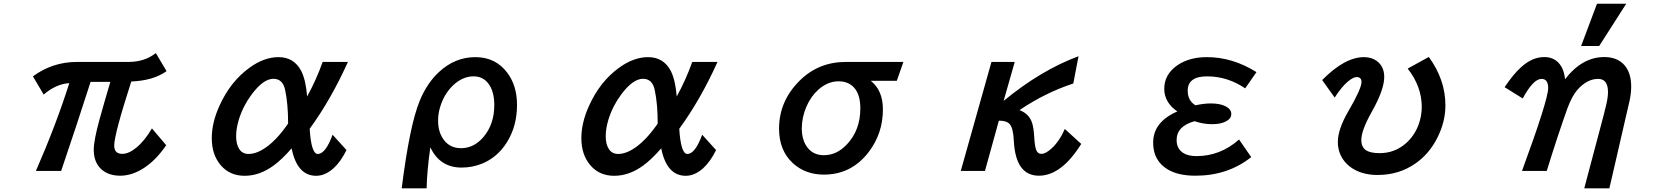

<svg xmlns="http://www.w3.org/2000/svg" viewBox="-20 -900 9040 1039"><path d="M158.2 -486.8Q264.2 -564.9 397 -564.9H675.3Q763.2 -564.9 823.2 -612.8L881.3 -515.1Q810.5 -463.9 690.4 -459Q598.1 -172.9 598.1 -112.3Q598.1 -67.4 642.1 -67.4Q676.8 -67.4 717.8 -101.1Q762.7 -137.7 802.2 -205.1L879.4 -114.3Q826.7 -36.6 763.7 5.9Q696.8 50.8 630.9 50.8Q567.9 50.8 529.8 17.1Q487.3 -20.5 487.3 -89.8Q487.3 -139.6 518.1 -252Q545.4 -350.6 577.1 -457H470.2Q398.9 -234.4 311 24.9H174.3Q283.7 -225.1 355 -450.2Q283.7 -445.8 216.3 -388.2Z M1855 -87.9Q1824.7 -25.9 1785.2 10.3Q1739.3 51.3 1690.9 51.3Q1587.9 51.3 1558.1 -97.2Q1505.4 -36.6 1460.9 -4.4Q1384.8 51.3 1303.7 51.3Q1222.7 51.3 1173.8 -6.8Q1126 -63.5 1126 -151.9Q1126 -235.8 1167 -326.2Q1226.1 -458.5 1331.1 -534.2Q1409.7 -590.8 1487.3 -590.8Q1571.8 -590.8 1610.8 -514.6Q1634.8 -466.3 1642.1 -377.9Q1690.9 -466.3 1726.1 -564.9H1862.8Q1770 -359.4 1655.8 -203.1Q1664.1 -66.9 1699.7 -66.9Q1741.7 -66.9 1779.8 -170.9ZM1539.1 -232.9Q1539.1 -338.4 1522.9 -413.6Q1510.3 -473.6 1459.5 -473.6Q1404.8 -473.6 1341.3 -388.2Q1294.9 -325.7 1272.5 -252.9Q1257.8 -204.6 1257.8 -163.1Q1257.8 -120.6 1273.9 -94.7Q1291 -66.9 1325.2 -66.9Q1375.5 -66.9 1435.1 -114.3Q1472.7 -144.5 1509.3 -190.9Q1539.1 -229 1539.1 -232.9Z M2153.8 119.1Q2196.8 -223.6 2252 -356.4Q2291 -450.7 2356 -510.7Q2442.4 -590.8 2552.7 -590.8Q2663.1 -590.8 2726.6 -504.4Q2777.8 -435.1 2777.8 -332Q2777.8 -217.8 2723.6 -130.9Q2671.9 -47.4 2585.4 -13.2Q2534.2 6.8 2477.5 6.8Q2360.4 6.8 2308.6 -103Q2290.5 27.3 2288.6 119.1ZM2542.5 -486.8Q2483.9 -486.8 2432.6 -439Q2389.6 -398.4 2367.2 -337.4Q2350.6 -292.5 2350.6 -246.1Q2350.6 -197.8 2369.6 -162.1Q2403.8 -98.1 2474.6 -98.1Q2545.4 -98.1 2596.7 -159.2Q2654.8 -228 2654.8 -331.5Q2654.8 -403.3 2625 -444.8Q2595.2 -486.8 2542.5 -486.8Z M3855 -87.9Q3824.7 -25.9 3785.2 10.3Q3739.3 51.3 3690.9 51.3Q3587.9 51.3 3558.1 -97.2Q3505.4 -36.6 3460.9 -4.4Q3384.8 51.3 3303.7 51.3Q3222.7 51.3 3173.8 -6.8Q3126 -63.5 3126 -151.9Q3126 -235.8 3167 -326.2Q3226.1 -458.5 3331.1 -534.2Q3409.7 -590.8 3487.3 -590.8Q3571.8 -590.8 3610.8 -514.6Q3634.8 -466.3 3642.1 -377.9Q3690.9 -466.3 3726.1 -564.9H3862.8Q3770 -359.4 3655.8 -203.1Q3664.1 -66.9 3699.7 -66.9Q3741.7 -66.9 3779.8 -170.9ZM3539.1 -232.9Q3539.1 -338.4 3522.9 -413.6Q3510.3 -473.6 3459.5 -473.6Q3404.8 -473.6 3341.3 -388.2Q3294.9 -325.7 3272.5 -252.9Q3257.8 -204.6 3257.8 -163.1Q3257.8 -120.6 3273.9 -94.7Q3291 -66.9 3325.2 -66.9Q3375.5 -66.9 3435.1 -114.3Q3472.7 -144.5 3509.3 -190.9Q3539.1 -229 3539.1 -232.9Z M4868.7 -564.9 4833 -462.9H4691.9Q4757.8 -411.1 4757.8 -308.1Q4757.8 -177.7 4680.7 -77.1Q4587.4 44.9 4438.5 44.9Q4337.9 44.9 4270.5 -17.1Q4195.8 -85.9 4195.8 -203.6Q4195.8 -354 4309.1 -465.3Q4410.6 -564.9 4557.6 -564.9ZM4517.6 -460Q4459.5 -460 4408.7 -415Q4367.7 -378.4 4343.8 -322.8Q4318.8 -265.1 4318.8 -203.6Q4318.8 -150.9 4340.8 -114.7Q4373 -60.1 4438.5 -60.1Q4507.8 -60.1 4562.5 -118.2Q4635.7 -195.3 4635.7 -313.5Q4635.7 -389.6 4600.6 -427.2Q4569.8 -460 4517.6 -460Z M5471.2 -564.9 5411.1 -354Q5612.3 -520 5816.4 -595.7L5788.1 -448.2Q5635.3 -397.9 5497.1 -304.2Q5548.8 -284.2 5564.9 -235.8Q5573.7 -210 5577.1 -153.8Q5579.6 -108.9 5587.4 -88.4Q5595.7 -67.4 5615.2 -67.4Q5638.2 -67.4 5669.4 -95.7Q5712.4 -134.3 5742.2 -202.1L5831.1 -121.1Q5723.6 50.8 5602.1 50.8Q5475.6 50.8 5466.3 -138.2Q5462.9 -204.1 5445.8 -226.1Q5429.7 -247.1 5385.3 -247.1L5310.1 24.9H5179.2L5345.2 -564.9Z M6751 -49.8Q6624 50.8 6449.2 50.8Q6356.9 50.8 6300.3 17.6Q6220.2 -29.8 6220.2 -127.9Q6220.2 -240.2 6351.1 -296.9Q6280.3 -345.7 6280.3 -419.4Q6280.3 -498.5 6353 -547.9Q6416.5 -590.8 6510.7 -590.8Q6650.4 -590.8 6779.3 -509.8L6718.3 -421.9Q6622.6 -486.8 6512.2 -486.8Q6407.2 -486.8 6407.2 -409.2Q6407.2 -355.5 6449.2 -330.1Q6494.6 -340.3 6532.2 -340.3Q6584 -340.3 6614.3 -323.7Q6643.1 -308.1 6643.1 -282.7Q6643.1 -257.8 6613.3 -242.7Q6585.9 -228 6538.6 -228Q6491.7 -228 6444.3 -244.1Q6347.2 -217.3 6347.2 -142.1Q6347.2 -95.7 6382.8 -72.3Q6409.7 -55.2 6454.6 -55.2Q6583.5 -55.2 6685.1 -145Z M7134.8 -466.8Q7257.3 -590.8 7360.8 -590.8Q7402.8 -590.8 7430.7 -569.8Q7470.7 -540 7470.7 -483.4Q7470.7 -414.6 7403.8 -295.9Q7346.7 -194.8 7346.7 -142.6Q7346.7 -102.1 7374.5 -85.4Q7398.4 -71.3 7446.3 -71.3Q7526.9 -71.3 7587.4 -124Q7632.8 -163.6 7655.3 -222.2Q7673.8 -270.5 7673.8 -321.3Q7673.8 -431.6 7597.7 -528.8L7711.9 -591.8Q7801.8 -468.8 7801.8 -330.1Q7801.8 -239.7 7757.3 -152.8Q7713.4 -66.4 7639.2 -15.1Q7550.3 46.9 7434.6 46.9Q7362.8 46.9 7310.1 18.1Q7278.8 1 7257.3 -24.9Q7219.7 -70.8 7219.7 -131.8Q7219.7 -201.2 7277.8 -300.3Q7347.7 -420.4 7347.7 -456.5Q7347.7 -482.9 7321.3 -482.9Q7303.2 -482.9 7274.9 -459.5Q7240.2 -430.7 7202.6 -372.1Z M8536.1 -650.9 8622.1 -879.9H8780.3L8633.8 -650.9ZM8350.1 24.9H8216.3Q8357.9 -360.8 8357.9 -423.3Q8357.9 -473.1 8321.8 -473.1Q8277.3 -473.1 8220.2 -367.2L8122.1 -428.2Q8146 -463.9 8168.2 -490.7Q8190.4 -517.6 8210.4 -535.6Q8271.5 -591.3 8336.4 -591.3Q8398.4 -591.3 8428.7 -540.5Q8444.8 -514.2 8449.2 -471.2Q8541.5 -591.3 8661.6 -591.3Q8733.4 -591.3 8772 -545.9Q8807.1 -504.4 8807.1 -431.6Q8807.1 -396 8798.3 -354Q8797.4 -350.6 8777.8 -265.9Q8758.3 -181.2 8720.2 -15.6L8695.3 92.3L8689 119.1H8553.2L8560.5 91.3Q8606 -81.5 8634.8 -188.5Q8663.6 -295.4 8672.9 -336.9Q8681.6 -375 8681.6 -401.4Q8681.6 -473.1 8628.4 -473.1Q8568.8 -473.1 8516.6 -414.6Q8486.8 -380.4 8462.4 -314.9Q8437 -244.1 8408.9 -159.2Q8380.9 -74.2 8350.1 24.9Z"/></svg>

Font: BIZ UDPGothic
Style: Bold
Weight: 700
Designer: TypeBank Co., Ltd.
Foundry: Morisawa Inc.
Version: Version 1.051